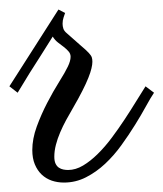

<svg xmlns="http://www.w3.org/2000/svg" viewBox="-20 -366 348 409"><path d="M308.1 -168.5Q300.8 -157.7 290.8 -139.4Q280.8 -121.1 267.6 -99.9Q254.4 -78.6 238.5 -56.6Q222.7 -34.7 203.9 -17.1Q185.1 0.5 163.1 11.7Q141.1 22.9 116.2 22.9Q102.5 22.9 90.3 18.8Q78.1 14.6 68.8 5.9Q59.6 -2.9 54.2 -15.9Q48.8 -28.8 48.8 -46.4Q48.8 -70.3 58.3 -96.4Q67.9 -122.6 80.6 -147Q93.3 -171.4 106 -191.7Q118.7 -211.9 124.5 -224.1Q130.4 -236.3 130.4 -245.1Q130.4 -251.5 126.2 -256.3Q122.1 -261.2 116 -265.9Q109.9 -270.5 103.3 -275.6Q96.7 -280.8 92.3 -288.1Q80.1 -268.6 67.4 -248.5Q56.2 -231.4 43 -210.2Q29.8 -189 17.6 -168.5L0 -182.1L104.5 -345.7L118.7 -338.4Q117.7 -335.4 115.5 -329.1Q113.3 -322.8 113.3 -315.4Q113.3 -310.1 115 -304.9Q116.7 -299.8 122.1 -295.4Q141.6 -277.8 152.8 -268.3Q164.1 -258.8 169.2 -253.2Q174.3 -247.6 175.5 -243.9Q176.8 -240.2 176.8 -234.4Q176.8 -228.5 174.8 -220.2Q172.9 -211.9 168.2 -200.2Q163.6 -188.5 155.5 -172.6Q147.5 -156.7 135.3 -135.7Q127.9 -123 120.8 -110.1Q113.8 -97.2 108.2 -84Q102.5 -70.8 99.1 -57.6Q95.7 -44.4 95.7 -32.2Q95.7 -22.9 98.4 -17.3Q101.1 -11.7 105.5 -8.8Q109.9 -5.9 115 -4.9Q120.1 -3.9 125 -3.9Q141.1 -3.9 157 -13.4Q172.9 -22.9 188.2 -38.1Q203.6 -53.2 218 -72.5Q232.4 -91.8 245.6 -111.8Q258.8 -131.8 270 -150.1Q281.2 -168.5 290 -182.1Z"/></svg>

Font: Parisienne
Style: Regular
Weight: 400
Designer: Astigmatic (AOETI)
Foundry: Astigmatic (AOETI)
Version: Version 1.000